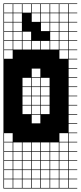

<svg xmlns="http://www.w3.org/2000/svg" viewBox="-20 -827 469 1115"><path d="M325 -803.6V-753.6H375V-803.6ZM217.9 -700H267.9V-750H217.9ZM164.3 -700H214.3V-750H164.3ZM271.4 -700H321.4V-750H271.4ZM110.7 -700H160.7V-750H110.7ZM325 -700H375V-750H325ZM57.1 -700H107.1V-750H57.1ZM3.6 -700H53.6V-750H3.6ZM217.9 -646.4H267.9V-696.4H217.9ZM164.3 -646.4H214.3V-696.4H164.3ZM271.4 -646.4H321.4V-696.4H271.4ZM110.7 -646.4H160.7V-696.4H110.7ZM325 -646.4H375V-696.4H325ZM57.1 -646.4H107.1V-696.4H57.1ZM3.6 -646.4H53.6V-696.4H3.6ZM217.9 -592.9H267.9V-642.9H217.9ZM164.3 -592.9H214.3V-642.9H164.3ZM271.4 -592.9H321.4V-642.9H271.4ZM110.7 -592.9H160.7V-642.9H110.7ZM325 -592.9H375V-642.9H325ZM57.1 -592.9H107.1V-642.9H57.1ZM3.6 -592.9H53.6V-642.9H3.6ZM57.1 -539.3H107.1V-589.3H57.1ZM3.6 -539.3H53.6V-589.3H3.6ZM110.7 -539.3H160.7V-589.3H110.7ZM271.4 -539.3H321.4V-589.3H271.4ZM325 -539.3H375V-589.3H325ZM217.9 -539.3H267.9V-589.3H217.9ZM164.3 -539.3H214.3V-589.3H164.3ZM325 -485.7H375V-535.7H325ZM3.6 -485.7H53.6V-535.7H3.6ZM164.3 -378.6H214.3V-428.6H164.3ZM164.3 -325H214.3V-375H164.3ZM110.7 -325H160.7V-375H110.7ZM217.9 -325H267.9V-375H217.9ZM164.3 -271.4H214.3V-321.4H164.3ZM110.7 -271.4H160.7V-321.4H110.7ZM217.9 -271.4H267.9V-321.4H217.9ZM217.9 -217.9H267.9V-267.9H217.9ZM110.7 -217.9H160.7V-267.9H110.7ZM164.3 -217.9H214.3V-267.9H164.3ZM217.9 -164.3H267.9V-214.3H217.9ZM164.3 -164.3H214.3V-214.3H164.3ZM110.7 -164.3H160.7V-214.3H110.7ZM164.3 -110.7H214.3V-160.7H164.3ZM325 -3.6H375V-53.6H325ZM3.6 -3.6H53.6V-53.6H3.6ZM271.4 50H321.4V0H271.4ZM3.6 50H53.6V0H3.6ZM164.3 50H214.3V0H164.3ZM217.9 50H267.9V0H217.9ZM325 50H375V0H325ZM110.7 50H160.7V0H110.7ZM57.1 50H107.1V0H57.1ZM271.4 103.6H321.4V53.6H271.4ZM217.9 103.6H267.9V53.6H217.9ZM110.7 103.6H160.7V53.6H110.7ZM57.1 103.6H107.1V53.6H57.1ZM164.3 103.6H214.3V53.6H164.3ZM3.6 103.6H53.6V53.6H3.6ZM325 103.6H375V53.6H325ZM3.6 210.7H53.6V160.7H3.6ZM110.7 210.7H160.7V160.7H110.7ZM217.9 210.7H267.9V160.7H217.9ZM57.1 210.7H107.1V160.7H57.1ZM325 210.7H375V160.7H325ZM164.3 210.7H214.3V160.7H164.3ZM271.4 210.7H321.4V160.7H271.4ZM3.6 264.3H53.6V214.3H3.6ZM110.7 264.3H160.7V214.3H110.7ZM217.9 264.3H267.9V214.3H217.9ZM57.1 264.3H107.1V214.3H57.1ZM325 264.3H375V214.3H325ZM164.3 264.3H214.3V214.3H164.3ZM271.4 264.3H321.4V214.3H271.4ZM271.4 -803.6V-753.6H321.4V-803.6ZM217.9 -803.6V-753.6H267.9V-803.6ZM164.3 -803.6V-753.6H214.3V-803.6ZM110.7 -803.6V-753.6H160.7V-803.6ZM57.1 -803.6V-753.6H107.1V-803.6ZM3.6 -803.6V-753.6H53.6V-803.6ZM0 107.1H3.6V157.1H53.6V107.1H57.1V157.1H107.1V107.1H110.7V157.1H160.7V107.1H164.3V157.1H214.3V107.1H217.9V157.1H267.9V107.1H271.4V157.1H321.4V107.1H325V157.1H375V107.1H0V-807.1H428.6V-803.6H378.6V-753.6H428.6V-750H378.6V-700H428.6V-696.4H378.6V-646.4H428.6V-642.9H378.6V-592.9H428.6V-589.3H378.6V-539.3H428.6V-535.7H378.6V-485.7H428.6V-482.1H378.6V-432.1H428.6V-428.6H378.6V-378.6H428.6V-375H378.6V-325H428.6V-321.4H378.6V-271.4H428.6V-267.9H378.6V-217.9H428.6V-214.3H378.6V-164.3H428.6V-160.7H378.6V-110.7H428.6V-107.1H378.6V-57.1H428.6V-53.6H378.6V-3.6H428.6V0H378.6V50H428.6V53.6H378.6V103.6H428.6V107.1H378.6V157.1H428.6V160.7H378.6V210.7H428.6V214.3H378.6V264.3H428.6V267.9H0ZM160.7 -696.4H214.3V-642.9H160.7ZM160.7 -642.9H214.3V-589.3H160.7ZM107.1 -696.4H160.7V-642.9H107.1ZM214.3 -642.9H267.9V-589.3H214.3ZM107.1 -750H160.7V-696.4H107.1Z"/></svg>

Font: Jersey 10 Charted
Style: Regular
Weight: 400
Designer: Sarah Cadigan-Fried
Version: Version 1.000; ttfautohint (v1.8.4.7-5d5b)